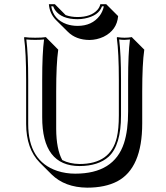

<svg xmlns="http://www.w3.org/2000/svg" viewBox="-20 -824 788 911"><path d="M483.9 -804.2 540.5 -747.6Q534.7 -680.7 471.2 -649.4Q439.5 -634.8 404.8 -634.3Q340.3 -634.8 301.8 -673.3L245.1 -729.5Q215.3 -760.3 211.9 -804.2H240.2L291.5 -752.4Q317.4 -743.2 348.1 -743.2Q411.6 -743.2 442.4 -777.3Q453.1 -790 456.1 -804.2ZM543.9 -444.8Q543.9 -573.7 534.2 -645L536.1 -647.9Q554.7 -645 570.8 -645Q588.4 -645 606 -647.9L607.9 -645L664.6 -588.4Q654.8 -521.5 654.8 -388.7V-238.3Q654.8 -25.9 536.1 36.6Q478.5 66.4 393.6 66.4Q287.6 65.4 224.6 3.4L168 -53.2Q104.5 -118.2 104 -235.8V-444.8Q104 -573.7 94.2 -645L96.2 -647.9Q114.3 -645 147 -645Q179.7 -645 198.2 -647.9L200.2 -645L256.3 -588.4Q246.6 -521.5 246.6 -388.7V-212.4Q247.1 -116.2 275.4 -64.5Q310.5 -46.4 357.9 -45.9Q504.4 -45.9 534.2 -171.4Q543.9 -212.4 543.9 -276.9ZM554.2 -444.8V-276.9Q554.2 -134.8 495.6 -80.6Q446.8 -36.6 357.9 -36.1Q179.7 -36.1 180.2 -268.6V-444.8Q180.2 -570.8 189 -636.7Q168.5 -634.8 147 -634.8Q125.5 -634.8 105 -636.7Q113.8 -565.9 113.8 -444.8V-235.8Q113.8 -59.6 251.5 -13.2Q291.5 0 336.9 0Q521 0 568.4 -145Q587.9 -205.1 587.9 -294.9V-444.8Q587.9 -570.3 596.7 -636.7Q583 -635.3 570.8 -634.8Q557.6 -634.8 545.4 -636.7Q554.2 -565.4 554.2 -444.8ZM472.7 -793.9H463.9Q448.7 -749.5 382.3 -736.3Q364.7 -732.9 348.1 -732.9Q272 -732.9 241.2 -776.4Q235.4 -785.2 232.4 -793.9H223.1Q233.4 -731.9 295.9 -709.5Q320.8 -701.2 348.1 -701.2Q416.5 -701.2 453.1 -749.5Q467.8 -770 472.7 -793.9Z"/></svg>

Font: Linux Biolinum Shadow O
Style: Regular
Weight: 400
Designer: Philipp H. Poll
Foundry: Philipp H. Poll
Version: Version 1.0.4